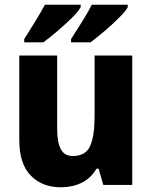

<svg xmlns="http://www.w3.org/2000/svg" viewBox="-20 -786 646 816"><path d="M542 -550V0H419L399 -69H390Q366 -28 326.5 -9Q287 10 239 10Q159 10 110.5 -40Q62 -90 62 -191V-550H223V-238Q223 -181 238.5 -152Q254 -123 289 -123Q345 -123 363.5 -166.5Q382 -210 382 -290V-550ZM523 -756Q516 -742 497.5 -722.5Q479 -703 455 -681Q431 -659 407 -639.5Q383 -620 365 -606H282V-620Q305 -656 330.5 -696.5Q356 -737 370 -766H523ZM323 -756Q313 -737 285 -709.5Q257 -682 223.5 -653.5Q190 -625 164 -606H83V-620Q106 -656 131 -697Q156 -738 171 -766H323Z"/></svg>

Font: Noto Sans Hebrew SemiCondensed ExtraBold
Style: Regular
Weight: 800
Width: 4
Designer: Monotype Design Team
Foundry: Monotype Imaging Inc.
Version: Version 2.004; ttfautohint (v1.8.4.7-5d5b)